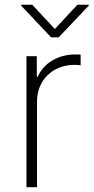

<svg xmlns="http://www.w3.org/2000/svg" viewBox="-20 -780 390 800"><path d="M90.3 0H134.3V-357.9C134.3 -446.3 200.2 -509.8 290.5 -509.8C302.2 -509.8 312 -508.3 315.9 -508.3V-552.7L293.5 -553.2C221.7 -553.2 161.1 -516.1 137.2 -460H133.3V-545.9H90.3ZM114.3 -760.3H67.9V-756.8L192.9 -624.5H224.6L350.1 -756.8V-760.3H302.7L208.5 -659.2Z"/></svg>

Font: Raveo ExtraLight
Style: Regular
Weight: 200
Designer: Jakub Foglar, Rasmus Andersson (Inter)
Foundry: Jakubfoglar.com
Version: Version 1.100;Glyphs 3.2.3 (3260)